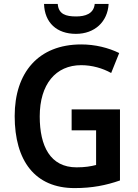

<svg xmlns="http://www.w3.org/2000/svg" viewBox="-20 -1017 703 981"><path d="M535 -997H464C459 -946 415 -933 369 -933C317 -933 279 -944 275 -997H205C208 -901 270 -844 368 -844C464 -844 530 -906 535 -997ZM346 -458V-351H471V-174C443 -167 415 -162 371 -162C237 -162 183 -270 183 -422C183 -587 265 -684 395 -684C451 -684 505 -668 548 -644L589 -746C534 -773 466 -790 395 -790C176 -790 55 -646 55 -424C55 -195 159 -56 361 -56C451 -56 521 -70 593 -95V-458Z"/></svg>

Font: Noto Sans Malayalam UI SemiCondensed SemiBold
Style: Regular
Weight: 600
Width: 4
Designer: Jelle Bosma - Monotype Design Team
Foundry: Monotype Imaging Inc.
Version: Version 2.104